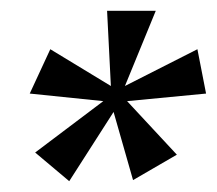

<svg xmlns="http://www.w3.org/2000/svg" viewBox="-20 -760 401 355"><path d="M45 -478 171 -573 35 -587 73 -669 185 -601 178 -740H268L211 -601L345 -669L361 -587L215 -573L307 -474L226 -427L190 -553L108 -425Z"/></svg>

Font: Spectral SC ExtraBold
Style: Italic
Weight: 800
Italic angle: -10°
Designer: Jean-Baptiste Levee
Foundry: Production Type
Version: Version 2.001